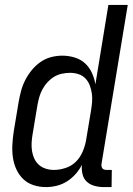

<svg xmlns="http://www.w3.org/2000/svg" viewBox="-20 -755 541 783"><path d="M168 8Q141 8 116.5 0Q92 -8 74.5 -25Q57 -42 46.5 -65Q36 -88 32.5 -113.5Q29 -139 30.5 -166Q32 -193 36 -219L56 -339Q60 -362 66 -384.5Q72 -407 83 -428.5Q94 -450 109.5 -469Q125 -488 145 -502Q165 -516 188 -522Q211 -528 234 -528Q260 -528 284.5 -520.5Q309 -513 326.5 -497Q344 -481 354.5 -458.5Q365 -436 369 -411L422 -735H501L394 -87Q393 -82 394 -77Q395 -72 397.5 -68.5Q400 -65 405 -63.5Q410 -62 415 -62H436L435 8H403Q384 8 365.5 3Q347 -2 334 -14Q321 -26 316.5 -45Q312 -64 314 -83Q304 -63 288.5 -45.5Q273 -28 253.5 -15.5Q234 -3 211.5 2.5Q189 8 168 8ZM200 -62Q223 -62 247.5 -70Q272 -78 289.5 -95.5Q307 -113 317 -136.5Q327 -160 331 -183L351 -303Q354 -321 355.5 -339Q357 -357 354.5 -374Q352 -391 346 -407Q340 -423 328.5 -435Q317 -447 300.5 -452.5Q284 -458 266 -458Q250 -458 233 -454.5Q216 -451 201 -442Q186 -433 174 -420Q162 -407 153.5 -391.5Q145 -376 140.5 -360Q136 -344 133 -328L113 -208Q110 -191 109 -173.5Q108 -156 110.5 -139.5Q113 -123 120 -108Q127 -93 139 -82.5Q151 -72 167 -67Q183 -62 200 -62Z"/></svg>

Font: Iosevka
Style: Italic
Weight: 400
Italic angle: -9°
Monospace: yes
Designer: Belleve Invis
Foundry: Belleve Invis
Version: Version 32.5.0; ttfautohint (v1.8.4)